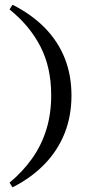

<svg xmlns="http://www.w3.org/2000/svg" viewBox="-20 -651 430 825"><path d="M33.9 154 21 133.9Q78.2 86.3 118.1 29.8Q158.1 -26.6 179 -94Q200 -161.3 200 -241.9Q200 -361.3 153.6 -451.2Q107.3 -541.1 21 -610.5L33.9 -630.6Q116.9 -588.7 173.4 -530.6Q229.8 -472.6 258.5 -400Q287.1 -327.4 287.1 -241.1Q287.1 -153.2 258.1 -79.4Q229 -5.6 172.6 53.2Q116.1 112.1 33.9 154Z"/></svg>

Font: Playfair 5pt SemiExpanded Light SemiBold
Style: Regular
Weight: 600
Version: Version 2.001;gftools[0.9.30]